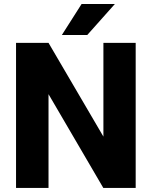

<svg xmlns="http://www.w3.org/2000/svg" viewBox="-20 -921 744 941"><path d="M645 -710.9V0H486.3L217.8 -459.5V0H58.6V-710.9H217.8L486.8 -251.5V-710.9ZM283.2 -749.5 379.9 -901.4H543L407.7 -749.5Z"/></svg>

Font: Vazirmatn RD FD ExtraBold
Style: Regular
Weight: 800
Designer: Saber Rastikerdar
Foundry: Saber Rastikerdar
Version: Version 33.003